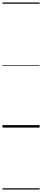

<svg xmlns="http://www.w3.org/2000/svg" viewBox="-20 -1030 340 1550"><path d="M0 490H300V500H0ZM0 -20H300V0H0ZM0 -505H300V-500H0ZM0 -1010H300V-1000H0Z"/></svg>

Font: Playwrite AU VIC Guides
Style: Regular
Weight: 400
Designer: Veronika Burian, José Scaglione
Foundry: TypeTogether
Version: Version 1.003